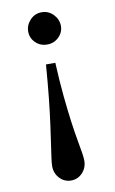

<svg xmlns="http://www.w3.org/2000/svg" viewBox="-86 -755 511 850"><g transform="rotate(-10 169.5 -330.0)"><path d="M142.6 -476.6H184.6Q188.5 -392.6 195.1 -326.2Q201.7 -259.8 208.5 -209.5Q215.3 -159.2 221.9 -123.3Q228.5 -87.4 232.2 -64Q235.8 -40.5 235.8 -28.3Q235.8 3.9 214.8 26.4Q193.8 48.8 163.6 48.8Q133.3 48.8 112.3 26.4Q91.3 3.9 91.3 -28.3Q91.3 -40.5 94.5 -64Q97.7 -87.4 103 -123.3Q108.4 -159.2 115.2 -209.5Q122.1 -259.8 129.2 -326.2Q136.2 -392.6 142.6 -476.6ZM163.6 -707.5Q194.3 -707.5 215.8 -685.1Q237.3 -662.6 237.3 -633.3Q237.3 -604 215.8 -583.3Q194.3 -562.5 163.6 -562.5Q132.8 -562.5 111.6 -583.3Q90.3 -604 90.3 -633.3Q90.3 -662.6 111.6 -685.1Q132.8 -707.5 163.6 -707.5Z"/></g></svg>

Font: Gelasio Medium
Style: Regular
Weight: 500
Designer: Eben Sorkin
Foundry: Eben Sorkin
Version: Version 1.008